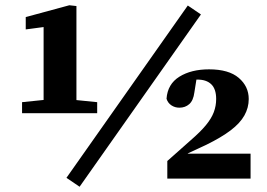

<svg xmlns="http://www.w3.org/2000/svg" viewBox="-20 -680 1017 731"><path d="M64 -249V-291L161 -301H251L350 -291V-249ZM146 -249V-577L78 -568V-615L244 -660L271 -657V-249ZM283 31 233 -3 695 -659 745 -625ZM617 0V-67L706 -146Q743 -178 764 -203.5Q785 -229 794 -253Q803 -277 803 -303Q803 -341 784.5 -359Q766 -377 732 -377Q713 -377 699 -375Q685 -373 672 -368L731 -397L720 -328Q716 -297 700.5 -283.5Q685 -270 663 -270Q646 -270 632.5 -279Q619 -288 614 -304Q618 -360 663 -388Q708 -416 776 -416Q851 -416 889 -383.5Q927 -351 927 -303Q927 -270 910.5 -240.5Q894 -211 858.5 -184Q823 -157 766 -129L676 -87L695 -113V-95H934V0Z"/></svg>

Font: Source Serif 4 ExtraBold
Style: Regular
Weight: 800
Designer: Frank Grießhammer
Foundry: Adobe Systems Incorporated
Version: Version 4.004;hotconv 1.0.116;makeotfexe 2.5.65601